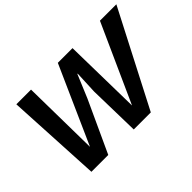

<svg xmlns="http://www.w3.org/2000/svg" viewBox="-110 -958 1257 1257"><g transform="rotate(-45 518.5 -330.0)"><path d="M146 0 111 -660H247L255 -122L495 -660H631L641 -119L885 -660H1037L696 0H538L530 -359L537 -518H534L467 -358L302 0Z"/></g></svg>

Font: Kantumruy Pro SemiBold
Style: Italic
Weight: 600
Italic angle: -13°
Version: Version 1.002